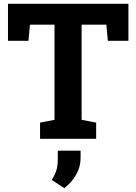

<svg xmlns="http://www.w3.org/2000/svg" viewBox="-20 -731 718 1011"><path d="M190.9 0V-85.4L267.1 -100.1V-601.1H137.7L129.9 -516.1H22V-710.9H656.2V-516.1H547.9L540 -601.1H409.7V-100.1L486.3 -85.4V0ZM318.4 259.8 252.4 216.3Q268.1 192.4 276.1 168.2Q284.2 144 284.2 108.4V62.5H404.3V102.1Q404.3 148.4 380.1 189.9Q356 231.4 318.4 259.8Z"/></svg>

Font: Roboto Slab
Style: Bold
Weight: 700
Designer: Google
Version: Version 2.000; ttfautohint (v1.8.1.43-b0c9)